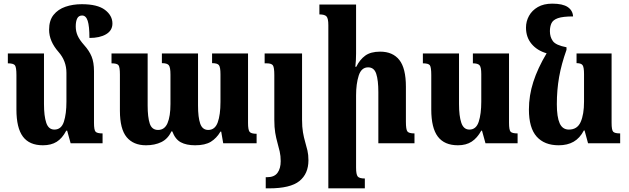

<svg xmlns="http://www.w3.org/2000/svg" viewBox="-20 -785 3444 1052"><path d="M495 -112Q495 -73 503.5 -63.5Q512 -54 542 -54V0H367L348 -69H343Q321 -27 290.5 -8Q260 11 215 11Q141 11 105.5 -36.5Q70 -84 70 -185V-374Q70 -416 62 -427Q54 -438 23 -438V-492H221V-215Q221 -149 233.5 -112Q246 -75 278 -75Q316 -75 330 -118Q344 -161 344 -228V-386Q344 -451 301 -500Q249 -559 249 -622Q249 -673 273.5 -703.5Q298 -734 338.5 -748Q379 -762 428 -762Q514 -762 555 -731Q596 -700 596 -656Q596 -618 561.5 -597.5Q527 -577 470 -577Q470 -642 460.5 -671Q451 -700 430 -700Q411 -700 403 -684Q395 -668 395 -640Q395 -613 405.5 -589.5Q416 -566 441 -538Q469 -507 482 -475Q495 -443 495 -395Z M1142 -492H1339V-111Q1339 -75 1347 -63.5Q1355 -52 1386 -52V0H1203L1192 -64H1188Q1167 -28 1135.5 -8.5Q1104 11 1049 11Q1001 11 970.5 -5.5Q940 -22 924 -65H919Q900 -24 864 -6.5Q828 11 780 11Q711 11 674 -33.5Q637 -78 637 -178V-377Q637 -418 629 -428Q621 -438 591 -438V-492H789V-207Q789 -143 800.5 -108Q812 -73 846 -73Q882 -73 898 -110.5Q914 -148 914 -215V-376Q914 -416 905 -427.5Q896 -439 867 -439V-492H1065V-207Q1065 -142 1077 -107.5Q1089 -73 1121 -73Q1158 -73 1173 -114.5Q1188 -156 1188 -227V-378Q1188 -417 1179.5 -428Q1171 -439 1142 -439Z M1483 -129V-374Q1483 -415 1475.5 -426.5Q1468 -438 1441 -438H1430V-492H1635V-129Q1635 -89 1640 -60Q1645 -31 1652 -7.5Q1659 16 1664.5 39.5Q1670 63 1670 93Q1670 167 1620.5 207Q1571 247 1454 247H1436V186H1443Q1483 186 1500.5 162Q1518 138 1518 98Q1518 69 1512.5 45Q1507 21 1500 -3.5Q1493 -28 1488 -57.5Q1483 -87 1483 -129Z M2251 -54V0H2053V-281Q2053 -345 2041.5 -380.5Q2030 -416 1997 -416Q1960 -416 1945.5 -371Q1931 -326 1931 -262V133Q1931 171 1940 182Q1949 193 1979 193V247H1779V-647Q1779 -684 1769 -695Q1759 -706 1730 -706V-760H1931V-492Q1931 -474 1930 -455.5Q1929 -437 1927 -419H1932Q1951 -458 1981 -480Q2011 -502 2063 -502Q2132 -502 2168 -456.5Q2204 -411 2204 -310V-118Q2204 -76 2212 -65Q2220 -54 2251 -54Z M2489 11Q2415 11 2379 -36.5Q2343 -84 2343 -185V-374Q2343 -416 2335.5 -427Q2328 -438 2297 -438V-492H2495V-215Q2495 -150 2507.5 -112.5Q2520 -75 2552 -75Q2589 -75 2603 -118Q2617 -161 2617 -228V-379Q2617 -417 2607.5 -427.5Q2598 -438 2571 -438V-492H2769V-112Q2769 -73 2777.5 -63.5Q2786 -54 2816 -54V0H2640L2621 -69H2617Q2595 -29 2564.5 -9Q2534 11 2489 11Z M3041 11Q2963 11 2920.5 -36.5Q2878 -84 2878 -185Q2878 -261 2902 -336Q2926 -411 2975 -493Q2923 -508 2892.5 -544.5Q2862 -581 2862 -634Q2862 -668 2878.5 -698Q2895 -728 2927 -746.5Q2959 -765 3006 -765Q3063 -765 3090.5 -746.5Q3118 -728 3120 -695Q3064 -695 3037 -685.5Q3010 -676 3001.5 -657.5Q2993 -639 2993 -614Q2993 -582 3009.5 -559.5Q3026 -537 3084 -526V-512Q3056 -434 3043.5 -363Q3031 -292 3031 -214Q3031 -144 3046.5 -109.5Q3062 -75 3097 -75Q3143 -75 3161.5 -116.5Q3180 -158 3180 -228V-379Q3180 -417 3172 -428Q3164 -439 3139 -439V-492H3331V-112Q3331 -73 3339.5 -63.5Q3348 -54 3378 -54V0H3202L3183 -70H3179Q3157 -28 3123 -8.5Q3089 11 3041 11Z"/></svg>

Font: Noto Serif Armenian Condensed ExtraBold
Style: Regular
Weight: 800
Width: 3
Designer: Monotype Design Team
Foundry: Monotype Imaging Inc.
Version: Version 2.008; ttfautohint (v1.8.4.7-5d5b)